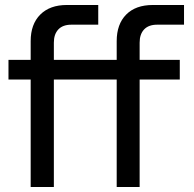

<svg xmlns="http://www.w3.org/2000/svg" viewBox="-20 -750 778 770"><path d="M103 0V-431H14V-510H103V-585Q103 -653 141.5 -691.5Q180 -730 248 -730H374V-651H266Q232 -651 214 -632Q196 -613 196 -579V-510H448V-585Q448 -653 486 -691.5Q524 -730 593 -730H718V-651H610Q576 -651 558 -632Q540 -613 540 -579V-510H701V-431H540V0H448V-431H196V0Z"/></svg>

Font: MuseoModerno
Style: Regular
Weight: 400
Designer: Pablo Cosgaya, Héctor Gatti, Marcela Romero, and the Authors of The MuseoModerno Project.
Foundry: Omnibus-Type Team
Version: Version 1.001